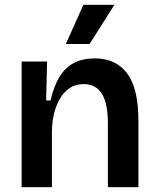

<svg xmlns="http://www.w3.org/2000/svg" viewBox="-20 -779 658 799"><path d="M70 0V-318V-523H176L172 -361H190Q204 -420 227.5 -459Q251 -498 287.5 -517Q324 -536 374 -536Q463 -536 509.5 -473Q556 -410 556 -278V0H429V-265Q429 -350 403.5 -389.5Q378 -429 329 -429Q286 -429 257 -402.5Q228 -376 212.5 -332Q197 -288 196 -235V0ZM353 -596H254L327 -759H456Z"/></svg>

Font: Bricolage Grotesque 16pt SemiBold
Style: Regular
Weight: 600
Version: Version 1.001;gftools[0.9.33.dev8+g029e19f]